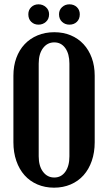

<svg xmlns="http://www.w3.org/2000/svg" viewBox="-20 -858 499 888"><path d="M42 -508Q42 -553 55.5 -590Q69 -627 94 -653.5Q119 -680 154 -694.5Q189 -709 231 -709Q273 -709 307.5 -694.5Q342 -680 366.5 -653.5Q391 -627 404.5 -590Q418 -553 418 -508V-200Q418 -153 404.5 -114Q391 -75 366.5 -47.5Q342 -20 307 -5Q272 10 230 10Q188 10 153 -5Q118 -20 93.5 -47.5Q69 -75 55.5 -114Q42 -153 42 -200ZM159 -135Q159 -90 179 -63.5Q199 -37 231 -37Q263 -37 282 -63.5Q301 -90 301 -135V-564Q301 -609 282 -635.5Q263 -662 231 -662Q199 -662 179 -635.5Q159 -609 159 -564ZM111 -792Q111 -812 124.5 -825Q138 -838 158 -838Q178 -838 192.5 -825Q207 -812 207 -792Q207 -770 192.5 -757Q178 -744 158 -744Q138 -744 124.5 -757Q111 -770 111 -792ZM253 -792Q253 -812 267 -825Q281 -838 301 -838Q322 -838 335.5 -825Q349 -812 349 -792Q349 -770 335.5 -757Q322 -744 301 -744Q281 -744 267 -757Q253 -770 253 -792Z"/></svg>

Font: Moniqa ExtBd Paragraph
Style: Regular
Weight: 800
Designer: Rajesh Rajput
Foundry: Rajesh Rajput
Version: Version 1.000